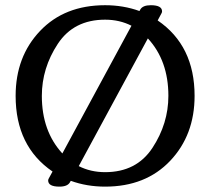

<svg xmlns="http://www.w3.org/2000/svg" viewBox="-20 -694 795 726"><path d="M377.4 11.7Q308.1 11.7 247.6 -10.3L244.6 -4.9Q235.4 11.7 204.6 11.7Q162.1 11.7 162.1 -11.7Q162.1 -15.1 164.1 -18.6L178.7 -45.4Q39.1 -140.6 39.1 -331.5Q39.1 -480 131.6 -577.1Q224.1 -674.3 377.4 -674.3Q446.8 -674.3 507.3 -652.3L510.3 -657.7Q519.5 -674.3 550.3 -674.3Q592.8 -674.3 592.8 -650.9Q592.8 -647.5 590.8 -644L576.2 -616.7Q715.8 -521.5 715.8 -331.5Q715.8 -183.1 623.3 -85.7Q530.8 11.7 377.4 11.7ZM215.8 -113.8 477.1 -596.7Q432.1 -619.6 377.4 -619.6Q258.8 -619.6 198.5 -528.1Q138.2 -436.5 138.2 -331.5Q138.2 -198.2 215.8 -113.8ZM377.4 -43Q496.1 -43 556.4 -134.8Q616.7 -226.6 616.7 -331.5Q616.7 -464.8 539.1 -548.8L277.8 -65.9Q322.8 -43 377.4 -43Z"/></svg>

Font: Gayathri
Style: Bold
Weight: 700
Designer: Binoy Dominic <binoy.domenic@gmail.com>
Foundry: SMC
Version: Version 1.000